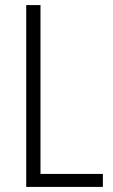

<svg xmlns="http://www.w3.org/2000/svg" viewBox="-20 -734 444 754"><path d="M83 0H384V-51H139V-714H83Z"/></svg>

Font: Noto Sans Devanagari Condensed Light
Style: Regular
Weight: 300
Width: 3
Designer: Jelle Bosma - Monotype Design Team
Foundry: Monotype Imaging Inc.
Version: Version 2.004